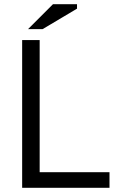

<svg xmlns="http://www.w3.org/2000/svg" viewBox="-20 -890 557 910"><path d="M85 0ZM499 0H85V-700H168V-74H499ZM231 -870H345V-849L182 -752H113Z"/></svg>

Font: PT Sans
Style: Regular
Weight: 400
Version: Version 2.003W OFL; ttfautohint (v1.6)